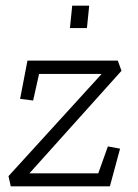

<svg xmlns="http://www.w3.org/2000/svg" viewBox="-20 -658 488 678"><path d="M227 -559 235 -638H295L287 -559ZM368 0H18L10 -36L339 -397H118L97 -303L51 -309L77 -444H396L409 -408L84 -46H327L361 -141L404 -133Z"/></svg>

Font: Zilla Slab Light
Style: Italic
Weight: 300
Italic angle: -6°
Designer: Typotheque.com
Foundry: Typotheque type foundry
Version: Version 1.1; 2017; ttfautohint (v1.6)